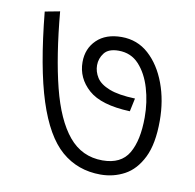

<svg xmlns="http://www.w3.org/2000/svg" viewBox="-66 -655 682 672"><g transform="rotate(10 275.5 -319.0)"><path d="M505 -271Q505 -189 481 -140.5Q457 -92 418 -71Q379 -50 333 -50Q252 -50 194 -100Q136 -150 98.5 -266Q61 -382 42 -578L95 -588Q109 -431 136.5 -322Q164 -213 211 -156.5Q258 -100 331 -100Q397 -100 424 -146Q451 -192 451 -274Q451 -328 436.5 -377Q422 -426 393.5 -457Q365 -488 321 -488Q285 -488 270 -468.5Q255 -449 255 -425Q255 -402 268 -381.5Q281 -361 314 -348Q347 -335 406 -333L396 -286Q293 -290 248 -330Q203 -370 203 -427Q203 -475 235 -506Q267 -537 323 -537Q379 -537 419.5 -500.5Q460 -464 482.5 -403.5Q505 -343 505 -271Z"/></g></svg>

Font: Noto Sans Light
Style: Regular
Weight: 300
Designer: Monotype Design Team
Foundry: Monotype Imaging Inc.
Version: Version 2.007